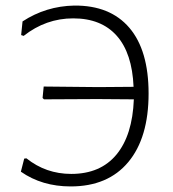

<svg xmlns="http://www.w3.org/2000/svg" viewBox="-20 -664 620 690"><path d="M234 6Q131 6 55 -47L67 -94L75 -95Q145 -39 236 -39Q341 -39 398.5 -108.5Q456 -178 461 -307L330 -308L138 -307L133 -312L137 -353L333 -351L460 -352Q455 -473 399.5 -535.5Q344 -598 243 -598Q145 -598 65 -535L56 -538L61 -587Q145 -642 247 -644Q376 -645 445 -564Q514 -483 514 -328Q514 -169 441 -81.5Q368 6 234 6Z"/></svg>

Font: Alegreya Sans Light
Style: Regular
Weight: 300
Designer: Juan Pablo del Peral
Foundry: Huerta Tipografica
Version: Version 2.007